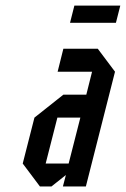

<svg xmlns="http://www.w3.org/2000/svg" viewBox="-20 -677 457 697"><path d="M145.8 -83.3H229.2L271.7 -250H188.3ZM125 0 62.5 -83.3 105 -250 210 -333.3H293.3L314.2 -416.7H189.2L210 -500H335L397.5 -416.7L291.7 0H208.3L219.2 -41.7L166.7 0ZM234.2 -594.2 250 -656.7H416.7L400.8 -594.2Z"/></svg>

Font: Yulong
Style: Italic
Weight: 400
Italic angle: -14.25°
Designer: GGBotNet
Foundry: f0n7.com
Version: 1.00